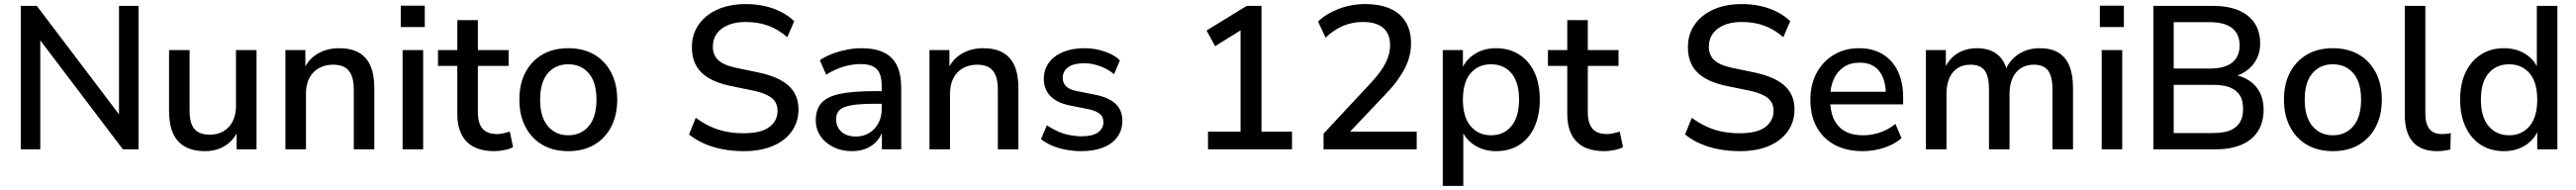

<svg xmlns="http://www.w3.org/2000/svg" viewBox="-20 -734 12662 934"><path d="M82 0V-705H161L590 -139H565V-705H661V0H584L155 -566H178V0Z M988 9Q929 9 889.5 -13Q850 -35 830.5 -78.5Q811 -122 811 -188V-488H912V-187Q912 -148 922.5 -122Q933 -96 955.5 -84Q978 -72 1012 -72Q1050 -72 1079 -89Q1108 -106 1124 -138Q1140 -170 1140 -212V-488H1241V0H1143V-107H1156Q1136 -51 1092 -21Q1048 9 988 9Z M1383 0V-488H1481V-384H1470Q1492 -440 1539 -468.5Q1586 -497 1647 -497Q1705 -497 1743.5 -475.5Q1782 -454 1801 -410.5Q1820 -367 1820 -301V0H1719V-295Q1719 -337 1708 -363.5Q1697 -390 1675 -403Q1653 -416 1618 -416Q1578 -416 1547.5 -399Q1517 -382 1500.5 -350Q1484 -318 1484 -276V0Z M1950 -601V-706H2068V-601ZM1959 0V-488H2060V0Z M2410 9Q2319 9 2273.5 -38Q2228 -85 2228 -174V-410H2133V-488H2228V-635H2329V-488H2480V-410H2329V-182Q2329 -129 2351.5 -102Q2374 -75 2425 -75Q2440 -75 2455.5 -79Q2471 -83 2486 -87L2502 -11Q2487 -2 2460.5 3.5Q2434 9 2410 9Z M2774 9Q2700 9 2646.5 -22Q2593 -53 2563 -110Q2533 -167 2533 -244Q2533 -322 2563 -378.5Q2593 -435 2646.5 -466Q2700 -497 2774 -497Q2847 -497 2900.5 -466Q2954 -435 2984 -378Q3014 -321 3014 -244Q3014 -167 2984 -110Q2954 -53 2900.5 -22Q2847 9 2774 9ZM2773 -69Q2836 -69 2874 -114Q2912 -159 2912 -244Q2912 -330 2874 -374Q2836 -418 2773 -418Q2711 -418 2673 -374Q2635 -330 2635 -244Q2635 -159 2673 -114Q2711 -69 2773 -69Z M3636 9Q3581 9 3531.5 -0.5Q3482 -10 3440.5 -28.5Q3399 -47 3367 -73L3400 -155Q3434 -130 3470 -113Q3506 -96 3547 -87.5Q3588 -79 3636 -79Q3721 -79 3761.5 -109.5Q3802 -140 3802 -189Q3802 -216 3789.5 -235Q3777 -254 3749 -267.5Q3721 -281 3676 -290L3569 -312Q3474 -332 3427.5 -378Q3381 -424 3381 -502Q3381 -566 3415 -614Q3449 -662 3508.5 -688Q3568 -714 3646 -714Q3694 -714 3737.5 -704.5Q3781 -695 3818.5 -676Q3856 -657 3884 -630L3850 -551Q3807 -589 3757 -607.5Q3707 -626 3645 -626Q3596 -626 3559.5 -611Q3523 -596 3503.5 -569Q3484 -542 3484 -505Q3484 -463 3511 -438Q3538 -413 3601 -400L3707 -378Q3807 -357 3856 -313Q3905 -269 3905 -196Q3905 -135 3872 -88.5Q3839 -42 3779 -16.5Q3719 9 3636 9Z M4168 9Q4117 9 4076.5 -11Q4036 -31 4013 -65Q3990 -99 3990 -142Q3990 -196 4017.5 -227.5Q4045 -259 4108.5 -272.5Q4172 -286 4280 -286H4327V-224H4281Q4227 -224 4190 -220Q4153 -216 4131 -207.5Q4109 -199 4099.5 -184Q4090 -169 4090 -148Q4090 -110 4116 -86.5Q4142 -63 4188 -63Q4225 -63 4253 -80.5Q4281 -98 4297.5 -128Q4314 -158 4314 -197V-312Q4314 -369 4290 -394Q4266 -419 4211 -419Q4169 -419 4127 -406.5Q4085 -394 4041 -367L4010 -438Q4036 -456 4070 -469Q4104 -482 4141.5 -489.5Q4179 -497 4214 -497Q4281 -497 4324.5 -476Q4368 -455 4389 -412Q4410 -369 4410 -301V0H4315V-109H4324Q4316 -72 4294.5 -45.5Q4273 -19 4241 -5Q4209 9 4168 9Z M4549 0V-488H4647V-384H4636Q4658 -440 4705 -468.5Q4752 -497 4813 -497Q4871 -497 4909.5 -475.5Q4948 -454 4967 -410.5Q4986 -367 4986 -301V0H4885V-295Q4885 -337 4874 -363.5Q4863 -390 4841 -403Q4819 -416 4784 -416Q4744 -416 4713.5 -399Q4683 -382 4666.5 -350Q4650 -318 4650 -276V0Z M5296 9Q5257 9 5220 2Q5183 -5 5152 -18Q5121 -31 5097 -50L5126 -118Q5151 -101 5179 -88.5Q5207 -76 5237.5 -70Q5268 -64 5297 -64Q5350 -64 5377 -83Q5404 -102 5404 -134Q5404 -160 5386 -174.5Q5368 -189 5332 -197L5237 -216Q5175 -229 5143 -262Q5111 -295 5111 -346Q5111 -392 5136 -426Q5161 -460 5206 -478.5Q5251 -497 5310 -497Q5344 -497 5376 -490Q5408 -483 5436.5 -470Q5465 -457 5485 -437L5456 -369Q5437 -386 5412.5 -398Q5388 -410 5362 -416.5Q5336 -423 5310 -423Q5257 -423 5230.5 -403.5Q5204 -384 5204 -351Q5204 -326 5220 -310Q5236 -294 5270 -287L5365 -268Q5430 -255 5463.5 -224Q5497 -193 5497 -140Q5497 -94 5472 -60Q5447 -26 5401.5 -8.5Q5356 9 5296 9Z M5918 0V-87H6078V-617H6130L5953 -507L5911 -584L6108 -705H6181V-87H6331V0Z M6486 0V-77L6721 -329Q6754 -365 6774 -395.5Q6794 -426 6803.5 -454.5Q6813 -483 6813 -512Q6813 -568 6779 -597Q6745 -626 6679 -626Q6628 -626 6582.5 -607Q6537 -588 6496 -549L6459 -628Q6499 -667 6561 -690.5Q6623 -714 6690 -714Q6763 -714 6813.5 -691.5Q6864 -669 6890 -626Q6916 -583 6916 -521Q6916 -489 6908.5 -458.5Q6901 -428 6885.5 -398Q6870 -368 6846.5 -336Q6823 -304 6790 -270L6589 -58V-87H6944V0Z M7072 180V-488H7171V-378H7160Q7176 -432 7223 -464.5Q7270 -497 7334 -497Q7399 -497 7447.5 -466Q7496 -435 7522.5 -379Q7549 -323 7549 -244Q7549 -167 7522.5 -109.5Q7496 -52 7448 -21.5Q7400 9 7334 9Q7271 9 7224 -23Q7177 -55 7161 -108H7173V180ZM7309 -69Q7372 -69 7409.5 -114Q7447 -159 7447 -244Q7447 -330 7409.5 -374Q7372 -418 7309 -418Q7247 -418 7209 -374Q7171 -330 7171 -244Q7171 -159 7209 -114Q7247 -69 7309 -69Z M7866 9Q7775 9 7729.5 -38Q7684 -85 7684 -174V-410H7589V-488H7684V-635H7785V-488H7936V-410H7785V-182Q7785 -129 7807.5 -102Q7830 -75 7881 -75Q7896 -75 7911.5 -79Q7927 -83 7942 -87L7958 -11Q7943 -2 7916.5 3.5Q7890 9 7866 9Z M8532 9Q8477 9 8427.5 -0.5Q8378 -10 8336.5 -28.5Q8295 -47 8263 -73L8296 -155Q8330 -130 8366 -113Q8402 -96 8443 -87.5Q8484 -79 8532 -79Q8617 -79 8657.5 -109.5Q8698 -140 8698 -189Q8698 -216 8685.5 -235Q8673 -254 8645 -267.5Q8617 -281 8572 -290L8465 -312Q8370 -332 8323.5 -378Q8277 -424 8277 -502Q8277 -566 8311 -614Q8345 -662 8404.5 -688Q8464 -714 8542 -714Q8590 -714 8633.5 -704.5Q8677 -695 8714.5 -676Q8752 -657 8780 -630L8746 -551Q8703 -589 8653 -607.5Q8603 -626 8541 -626Q8492 -626 8455.5 -611Q8419 -596 8399.5 -569Q8380 -542 8380 -505Q8380 -463 8407 -438Q8434 -413 8497 -400L8603 -378Q8703 -357 8752 -313Q8801 -269 8801 -196Q8801 -135 8768 -88.5Q8735 -42 8675 -16.5Q8615 9 8532 9Z M9137 9Q9057 9 8999.5 -21.5Q8942 -52 8910.5 -108.5Q8879 -165 8879 -243Q8879 -319 8910 -376Q8941 -433 8995 -465Q9049 -497 9118 -497Q9186 -497 9234.5 -467.5Q9283 -438 9309 -384Q9335 -330 9335 -255V-221H8959V-283H9267L9250 -269Q9250 -344 9217 -385Q9184 -426 9122 -426Q9075 -426 9042.5 -404Q9010 -382 8993 -343Q8976 -304 8976 -252V-246Q8976 -188 8994.5 -148.5Q9013 -109 9049 -89Q9085 -69 9138 -69Q9180 -69 9220.5 -82.5Q9261 -96 9297 -125L9327 -55Q9294 -25 9242 -8Q9190 9 9137 9Z M9447 0V-488H9545V-384H9534Q9547 -420 9570 -445Q9593 -470 9625.5 -483.5Q9658 -497 9697 -497Q9758 -497 9796 -468Q9834 -439 9848 -379H9834Q9853 -434 9899 -465.5Q9945 -497 10006 -497Q10062 -497 10098 -475.5Q10134 -454 10152 -410.5Q10170 -367 10170 -301V0H10069V-296Q10069 -358 10047.5 -387Q10026 -416 9977 -416Q9941 -416 9914 -399Q9887 -382 9872.5 -349.5Q9858 -317 9858 -273V0H9757V-296Q9757 -358 9736 -387Q9715 -416 9666 -416Q9629 -416 9602.5 -399Q9576 -382 9562 -349.5Q9548 -317 9548 -273V0Z M10302 -601V-706H10420V-601ZM10311 0V-488H10412V0Z M10565 0V-705H10859Q10969 -705 11029.5 -656.5Q11090 -608 11090 -521Q11090 -457 11052 -413Q11014 -369 10949 -354V-369Q10998 -362 11033.5 -339.5Q11069 -317 11088 -280.5Q11107 -244 11107 -195Q11107 -133 11079 -89Q11051 -45 10998 -22.5Q10945 0 10871 0ZM10665 -80H10859Q10889 -80 10912.5 -84.5Q10936 -89 10953.5 -98.5Q10971 -108 10983 -122.5Q10995 -137 11000.5 -156Q11006 -175 11006 -199Q11006 -223 11000.5 -242Q10995 -261 10983 -275Q10971 -289 10953.5 -298.5Q10936 -308 10912.5 -312.5Q10889 -317 10859 -317H10665ZM10665 -397H10843Q10915 -397 10952 -426Q10989 -455 10989 -511Q10989 -567 10952 -596Q10915 -625 10843 -625H10665Z M11448 9Q11374 9 11320.5 -22Q11267 -53 11237 -110Q11207 -167 11207 -244Q11207 -322 11237 -378.5Q11267 -435 11320.5 -466Q11374 -497 11448 -497Q11521 -497 11574.5 -466Q11628 -435 11658 -378Q11688 -321 11688 -244Q11688 -167 11658 -110Q11628 -53 11574.5 -22Q11521 9 11448 9ZM11447 -69Q11510 -69 11548 -114Q11586 -159 11586 -244Q11586 -330 11548 -374Q11510 -418 11447 -418Q11385 -418 11347 -374Q11309 -330 11309 -244Q11309 -159 11347 -114Q11385 -69 11447 -69Z M11960 9Q11880 9 11840.5 -36.5Q11801 -82 11801 -168V-705H11902V-174Q11902 -142 11911 -119.5Q11920 -97 11938 -86Q11956 -75 11983 -75Q11995 -75 12006 -76Q12017 -77 12027 -80L12025 1Q12008 5 11992 7Q11976 9 11960 9Z M12288 9Q12224 9 12175.5 -21.5Q12127 -52 12100 -109.5Q12073 -167 12073 -244Q12073 -323 12100 -379Q12127 -435 12175.5 -466Q12224 -497 12288 -497Q12352 -497 12398.5 -465.5Q12445 -434 12461 -381H12450V-705H12551V0H12452V-110H12462Q12446 -56 12399.5 -23.5Q12353 9 12288 9ZM12314 -69Q12376 -69 12414 -114Q12452 -159 12452 -244Q12452 -330 12414 -374Q12376 -418 12314 -418Q12251 -418 12213 -374Q12175 -330 12175 -244Q12175 -159 12213 -114Q12251 -69 12314 -69Z"/></svg>

Font: Nunito Sans 12pt SemiBold
Style: Regular
Weight: 600
Designer: Vernon Adams
Foundry: Vernon Adams
Version: Version 3.101;gftools[0.9.27]